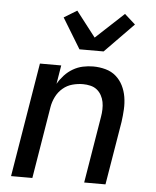

<svg xmlns="http://www.w3.org/2000/svg" viewBox="-54 -824 709 871"><g transform="rotate(5 300.0 -389.0)"><path d="M29 0 115 -520H212L198 -435Q210 -456 227 -474.5Q244 -493 265.5 -505.5Q287 -518 310.5 -523Q334 -528 357 -528Q386 -528 413.5 -520.5Q441 -513 461 -495.5Q481 -478 493 -454Q505 -430 509.5 -402.5Q514 -375 512.5 -346.5Q511 -318 507 -289L459 0H362L412 -303Q415 -320 415.5 -337.5Q416 -355 413 -371Q410 -387 402 -401.5Q394 -416 381.5 -426Q369 -436 352 -440Q335 -444 318 -444Q294 -444 270 -437.5Q246 -431 226.5 -414.5Q207 -398 195.5 -375Q184 -352 180 -328L126 0ZM288 -600 204 -738 263 -774 352 -659 480 -778 529 -734 398 -600Z"/></g></svg>

Font: Iosevka Md Ex Obl
Style: Regular
Weight: 500
Width: 7
Italic angle: -9°
Monospace: yes
Designer: Belleve Invis
Foundry: Belleve Invis
Version: Version 32.5.0; ttfautohint (v1.8.4)